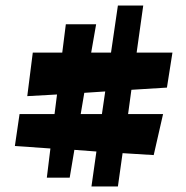

<svg xmlns="http://www.w3.org/2000/svg" viewBox="-20 -724 677 697"><path d="M445 -310 457 -398 586 -406 606 -533H476L500 -704H408L383 -533H311L329 -636H219L206 -533H99L79 -375L187 -381L178 -310H51L34 -194L163 -185L150 -79H233L250 -180L330 -174L312 -47H408L425 -168L538 -161L572 -310ZM286 -387 362 -392 350 -310H273Z"/></svg>

Font: Peralta
Style: Regular
Weight: 400
Designer: Astigmatic (AOETI)
Foundry: Astigmatic (AOETI)
Version: Version 1.000